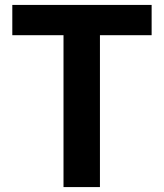

<svg xmlns="http://www.w3.org/2000/svg" viewBox="-20 -760 666 780"><path d="M30 -617H238V0H386V-617H596V-740H30Z"/></svg>

Font: Kinto Sans
Style: Bold
Weight: 700
Designer: Authors: Ryoko NISHIZUKA  (kana & ideographs); Paul D. Hunt (Latin, Greek & Cyrillic); Wenlong ZHANG  (bopomofo); Sandol
Foundry: Adobe Systems Incorporated, ookami Inc.
Version: Version 0.001